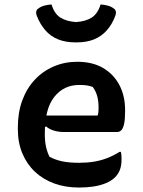

<svg xmlns="http://www.w3.org/2000/svg" viewBox="-20 -827 640 861"><path d="M326 -550Q395 -550 442.5 -522Q490 -494 515.5 -445.5Q541 -397 541 -333V-329Q541 -292 536.5 -271.5Q532 -251 524 -243Q516 -235 505 -235H268Q242 -235 221 -241.5Q200 -248 187 -260L167 -250L170 -309H418Q421 -318 421.5 -328Q422 -338 422 -346Q422 -373 416 -395.5Q410 -418 396 -437Q382 -442 369.5 -444Q357 -446 335 -446Q266 -446 223.5 -392.5Q181 -339 181 -230V-223Q181 -193 186.5 -168.5Q192 -144 202 -124Q228 -110 259 -103.5Q290 -97 335 -97Q370 -97 401 -102Q432 -107 460.5 -118Q489 -129 516 -146H522Q524 -138 524.5 -130Q525 -122 525 -113Q525 -84 517.5 -65Q510 -46 496 -32Q480 -16 454.5 -5.5Q429 5 398.5 9.5Q368 14 334 14Q274 14 224 -4Q174 -22 137.5 -56Q101 -90 80.5 -138.5Q60 -187 60 -248V-255Q60 -323 80 -377Q100 -431 136 -469.5Q172 -508 221 -529Q270 -550 326 -550ZM321 -728Q364 -731 391 -748Q418 -765 431 -807Q447 -806 462.5 -802Q478 -798 490 -789Q498 -784 499.5 -775Q501 -766 497 -756Q483 -718 459 -691Q435 -664 402 -650.5Q369 -637 325 -637H317Q274 -637 240.5 -650.5Q207 -664 183.5 -691Q160 -718 145 -756Q141 -766 142.5 -775Q144 -784 152 -789Q164 -798 179.5 -802Q195 -806 211 -807Q224 -765 251 -748Q278 -731 321 -728Z"/></svg>

Font: Recursive Casual SemiBold
Style: Regular
Weight: 600
Version: Version 1.047